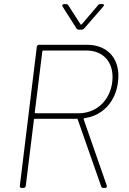

<svg xmlns="http://www.w3.org/2000/svg" viewBox="-20 -919 633 939"><path d="M392 -780 485 -887C491 -893 489 -899 481 -899H472C467 -899 462 -898 459 -893L380 -800C378 -798 375 -797 374 -800L314 -893C312 -897 307 -899 302 -899H294C286 -899 282 -893 286 -887L354 -780C356 -776 361 -774 366 -774H378C383 -774 388 -776 392 -780ZM486 0H494C501 0 504 -5 502 -12L389 -336C389 -338 390 -340 393 -341C482 -353 546 -422 557 -518C571 -626 511 -700 405 -700H171C165 -700 161 -696 160 -690L77 -10C76 -4 80 0 85 0H95C101 0 105 -4 106 -10L146 -334C146 -336 148 -338 150 -338H357C359 -338 360 -337 360 -335L475 -7C477 -2 481 0 486 0ZM191 -672H402C489 -672 540 -610 529 -518C518 -427 451 -365 364 -365H153C152 -365 150 -367 150 -369L187 -668C187 -670 189 -672 191 -672Z"/></svg>

Font: Barlow Thin
Style: Italic
Weight: 250
Italic angle: -7°
Designer: Jeremy Tribby
Foundry: Tribby Type
Version: Version 1.422;hotconv 1.0.109;makeotfexe 2.5.65596